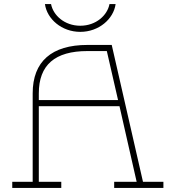

<svg xmlns="http://www.w3.org/2000/svg" viewBox="-20 -920 860 940"><path d="M373 -764C464 -764 536 -827 546 -900H516C506 -846 451 -794 373 -794C295 -794 240 -846 230 -900H200C210 -827 282 -764 373 -764ZM680 -30 527 -700H408C233 -700 140 -619 140 -463V-30H40V0H280V-30H170V-400H565L649 -30H539V0H780V-30ZM170 -430V-463C170 -602 249 -670 408 -670H503L558 -430Z"/></svg>

Font: Space Cowgirl Thin
Style: Regular
Weight: 100
Designer: Valery Marier
Foundry: Valery Marier
Version: Version 1.000;hotconv 1.0.109;makeotfexe 2.5.65596